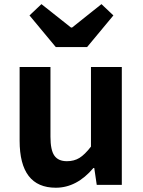

<svg xmlns="http://www.w3.org/2000/svg" viewBox="-20 -878 677 912"><path d="M245.1 13.7Q73.2 13.7 73.2 -210V-559.6H219.7V-228.5Q219.7 -165 238.3 -138.7Q256.8 -112.3 297.9 -112.3Q332 -112.3 357.4 -127.9Q382.8 -143.6 412.1 -181.6V-559.6H558.6V0H439.5L427.7 -80.1H423.8Q344.7 13.7 245.1 13.7ZM245.1 -654.3 120.1 -804.7 176.8 -858.4 317.4 -747.1H322.3L461.9 -858.4L518.6 -804.7L393.6 -654.3Z"/></svg>

Font: Nasu
Style: Bold
Weight: 700
Designer: Ryoko NISHIZUKA (kana &amp; ideographs); Paul D. Hunt (Latin, Greek &amp; Cyrillic); Wenlong ZHANG (bopomofo); Sandoll C
Version: Version 2014.1215